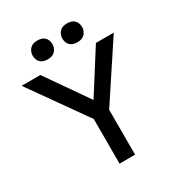

<svg xmlns="http://www.w3.org/2000/svg" viewBox="-205 -1022 1071 1155"><g transform="rotate(-30 330.0 -444.5)"><path d="M286 0V-310L10 -700H140L342 -410L526 -700H650L394 -312V0ZM433 -759Q398 -759 381 -777Q364 -795 364 -824Q364 -849 381 -869Q398 -889 433 -889Q468 -889 485 -871Q502 -853 502 -824Q502 -799 485 -779Q468 -759 433 -759ZM227 -759Q192 -759 175 -777Q158 -795 158 -824Q158 -849 175 -869Q192 -889 227 -889Q262 -889 279 -871Q296 -853 296 -824Q296 -799 279 -779Q262 -759 227 -759Z"/></g></svg>

Font: Lexend Deca
Style: Regular
Weight: 400
Designer: Bonnie Shaver-Troup, Thomas Jockin
Foundry: Lexend
Version: Version 1.008; ttfautohint (v1.8.4.7-5d5b)